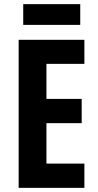

<svg xmlns="http://www.w3.org/2000/svg" viewBox="-20 -999 475 926"><path d="M387 -93H70V-807H387V-691H204V-522H374V-405H204V-210H387ZM367 -979V-879H92V-979Z"/></svg>

Font: Noto Sans Kannada UI ExtraCondensed
Style: Bold
Weight: 700
Width: 2
Designer: Jelle Bosma - Monotype Design Team
Foundry: Monotype Imaging Inc.
Version: Version 2.005; ttfautohint (v1.8.4.7-5d5b)